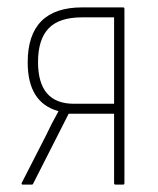

<svg xmlns="http://www.w3.org/2000/svg" viewBox="-20 -500 427 520"><path d="M42 0Q37 0 39 -5L104 -132Q112 -149 120.5 -165.5Q129 -182 138 -198V-199Q55 -222 55 -331Q55 -480 203 -480H313Q317 -480 317 -476V-4Q317 0 313 0H293Q289 0 289 -4V-192H166L70 -3Q69 0 66 0ZM180 -219H289V-453H202Q140 -453 111.5 -423Q83 -393 83 -332Q83 -219 180 -219Z"/></svg>

Font: Sofia Sans Cond ExtraLight
Style: Regular
Weight: 200
Width: 3
Designer: Botio Nikoltchev, Ani Petrova
Foundry: lettersoup
Version: Version 4.100; ttfautohint (v1.8.3)